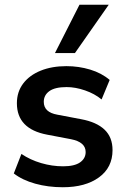

<svg xmlns="http://www.w3.org/2000/svg" viewBox="-20 -777 528 807"><path d="M244 10Q182 10 128 -5Q74 -20 38 -48L70 -130Q107 -105 153 -91.5Q199 -78 245 -78Q293 -78 316.5 -94.5Q340 -111 340 -138Q340 -180 278 -192L178 -211Q51 -235 51 -343Q51 -391 77.5 -426Q104 -461 151 -480Q198 -499 259 -499Q311 -499 359 -484.5Q407 -470 441 -441L407 -359Q378 -383 337.5 -397Q297 -411 260 -411Q211 -411 187.5 -394Q164 -377 164 -349Q164 -305 221 -295L321 -276Q386 -264 419.5 -232Q453 -200 453 -146Q453 -73 396 -31.5Q339 10 244 10ZM211 -554 314 -757H437L295 -554Z"/></svg>

Font: Nunito Sans
Style: Bold
Weight: 700
Designer: Vernon Adams
Foundry: Vernon Adams
Version: Version 3.101; ttfautohint (v1.8.4.7-5d5b);gftools[0.9.27]